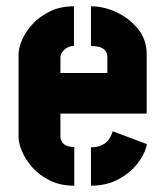

<svg xmlns="http://www.w3.org/2000/svg" viewBox="-20 -590 525 610"><path d="M216 0Q172 0 138.5 -16.5Q105 -33 83 -58Q61 -83 50 -109Q39 -135 39 -155V-417Q39 -437 50 -463Q61 -489 83.5 -513.5Q106 -538 139 -554Q172 -570 215 -570V-444Q202 -444 192.5 -438Q183 -432 177.5 -424Q172 -416 172 -408V-358H321V-407Q321 -423 313 -431Q305 -439 293 -441.5Q281 -444 269 -444V-570Q310 -570 350.5 -551Q391 -532 418.5 -498Q446 -464 446 -418V-229H172V-155Q172 -148 176 -140.5Q180 -133 189.5 -128Q199 -123 216 -123ZM269 0V-122Q290 -122 304 -129Q318 -136 326 -147.5Q334 -159 338 -173L447 -132Q440 -100 416 -69.5Q392 -39 354.5 -19.5Q317 0 269 0Z"/></svg>

Font: Stick No Bills ExtraLight ExtraBold
Style: Regular
Weight: 800
Version: Version 2.000